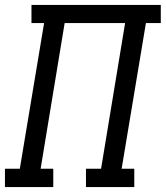

<svg xmlns="http://www.w3.org/2000/svg" viewBox="-30 -755 669 775"><path d="M-10 0V-74H50L148 -662H97V-735H619V-662H559L461 -74H512V0H317V-74H378L475 -662H231L134 -74H185V0Z"/></svg>

Font: Iosevka Curly Slab Extended
Style: Italic
Weight: 400
Width: 7
Italic angle: -9°
Monospace: yes
Designer: Belleve Invis
Foundry: Belleve Invis
Version: Version 11.1.0; ttfautohint (v1.8.3)